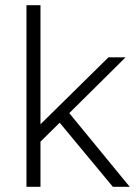

<svg xmlns="http://www.w3.org/2000/svg" viewBox="-20 -720 538 740"><path d="M415 0 210 -247 136 -174V0H82V-700H136V-241L398 -499H464L247 -284L480 0Z"/></svg>

Font: Bai Jamjuree Light
Style: Regular
Weight: 300
Designer: Katatrad Aksorn Co.,Ltd.
Foundry: Cadson Demak Co.,Ltd.
Version: Version 1.000; ttfautohint (v1.6)